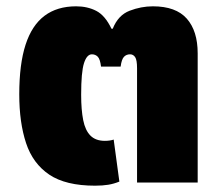

<svg xmlns="http://www.w3.org/2000/svg" viewBox="-20 -578 704 608"><path d="M281 10Q188 10 136 -25Q84 -60 62.5 -125Q41 -190 41 -279Q41 -375 61 -436.5Q81 -498 121 -528Q161 -558 221 -558Q257 -558 285 -543.5Q313 -529 333 -487H337Q354 -530 390.5 -544Q427 -558 464 -558Q537 -558 571.5 -519Q606 -480 606 -409V0H414V-362Q414 -388 408 -397Q402 -406 392 -406Q380 -406 372.5 -398Q365 -390 362 -367H300Q297 -391 289.5 -398.5Q282 -406 271 -406Q255 -406 246 -378Q237 -350 237 -278Q237 -230 243.5 -197.5Q250 -165 266.5 -148.5Q283 -132 312 -132Q320 -132 327 -133Q334 -134 340 -136L358 -3Q341 4 323 7Q305 10 281 10Z"/></svg>

Font: Noto Sans Thai Black
Style: Regular
Weight: 900
Version: Version 2.001